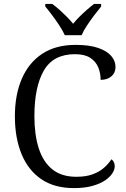

<svg xmlns="http://www.w3.org/2000/svg" viewBox="-20 -954 647 984"><path d="M358.7 10Q258.7 10 191.7 -35.7Q124.7 -81.3 90.5 -164.2Q56.3 -247 56.3 -358Q56.3 -468 91.8 -550.3Q127.3 -632.7 196.3 -678.3Q265.3 -724 367.7 -724Q437.7 -724 482.8 -708.5Q528 -693 550 -667.3Q572 -641.7 572 -610.7Q572 -580.7 550.8 -562.7Q529.7 -544.7 495.7 -544.7Q495.7 -579 483.5 -608.8Q471.3 -638.7 442.7 -657.5Q414 -676.3 364 -676.3Q253.3 -676.3 204.8 -592.7Q156.3 -509 156.3 -358Q156.3 -263.3 178.7 -193.7Q201 -124 248.3 -86Q295.7 -48 371.3 -48Q420 -48 454.3 -60.5Q488.7 -73 512.2 -93.5Q535.7 -114 551.3 -137.7Q559 -132.3 563.5 -123.2Q568 -114 568 -101.7Q568 -85 555.8 -65.8Q543.7 -46.7 518.5 -29.5Q493.3 -12.3 453.5 -1.2Q413.7 10 358.7 10ZM312 -773.7Q301.7 -796.7 284.3 -823.2Q267 -849.7 247.5 -875.7Q228 -901.7 212 -920.7V-933.7H248Q268 -919 286.5 -902.3Q305 -885.7 322.3 -868.2Q339.7 -850.7 354.7 -832.3Q369.7 -850.7 387.2 -868.2Q404.7 -885.7 423.7 -902.3Q442.7 -919 461.7 -933.7H498.3V-920.7Q482.7 -901.7 463 -875.7Q443.3 -849.7 425.7 -823.2Q408 -796.7 398.3 -773.7Z"/></svg>

Font: Noto Serif Hentaigana ExtraLight
Style: Regular
Weight: 200
Designer: Kazuhiro Yamada
Foundry: nipponia
Version: Version 1.000